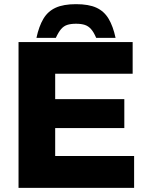

<svg xmlns="http://www.w3.org/2000/svg" viewBox="-20 -902 696 922"><path d="M69 0V-700H617V-548H245V-426H577V-287H245V-153H624V0ZM155 -720Q167 -776 188.5 -812Q210 -848 247.5 -865Q285 -882 345 -882Q406 -882 443 -865Q480 -848 501.5 -812Q523 -776 535 -720H442Q430 -748 417 -762.5Q404 -777 387 -782.5Q370 -788 345 -788Q320 -788 303 -782.5Q286 -777 273.5 -762.5Q261 -748 248 -720Z"/></svg>

Font: REM
Style: Bold
Weight: 700
Designer: Octavio Pardo
Foundry: Ashler Design
Version: Version 1.005;gftools[0.9.28]